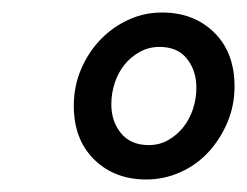

<svg xmlns="http://www.w3.org/2000/svg" viewBox="-20 -705 395 307"><path d="M214 -418Q163 -418 130.5 -450Q98 -482 98 -536Q98 -567 109.5 -594Q121 -621 140 -641Q159 -661 184.5 -673Q210 -685 239 -685Q290 -685 322.5 -653Q355 -621 355 -567Q355 -536 343.5 -509Q332 -482 313 -461.5Q294 -441 268 -429.5Q242 -418 214 -418ZM218 -473Q235 -473 249 -481Q263 -489 273 -501.5Q283 -514 288.5 -530.5Q294 -547 294 -565Q294 -592 279 -611Q264 -630 235 -630Q218 -630 203.5 -622Q189 -614 179 -601.5Q169 -589 163.5 -572.5Q158 -556 158 -538Q158 -511 173.5 -492Q189 -473 218 -473Z"/></svg>

Font: TypoPRO Source Sans Pro
Style: Italic
Weight: 600
Italic angle: -11°
Designer: Paul D. Hunt
Foundry: Adobe Systems Incorporated
Version: Version 1.075;PS 2.000;hotconv 1.0.86;makeotf.lib2.5.63406